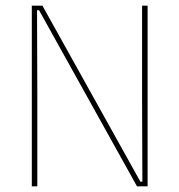

<svg xmlns="http://www.w3.org/2000/svg" viewBox="-20 -659 634 679"><path d="M92.5 -639H130L476.5 -16.5H483.5L482.5 -305.5V-639H502V0H464.5L118 -623H111L112 -313V0H92.5Z"/></svg>

Font: Anek Kannada Thin
Style: Regular
Weight: 250
Version: Version 1.003